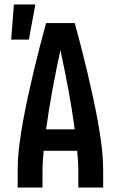

<svg xmlns="http://www.w3.org/2000/svg" viewBox="-20 -838 540 858"><path d="M59 0V-74Q59 -130 66 -186Q73 -242 83 -297Q93 -352 105 -407Q117 -462 130 -517Q143 -572 157 -626.5Q171 -681 186 -735H314Q329 -681 343 -626.5Q357 -572 370 -517Q383 -462 395 -407Q407 -352 417 -297Q427 -242 434 -186Q441 -130 441 -74V0H330V-74Q330 -96 328.5 -118.5Q327 -141 325 -164H175Q173 -141 171.5 -118.5Q170 -96 170 -74V0ZM314 -260Q302 -349 285.5 -437.5Q269 -526 250 -614Q231 -526 214.5 -437.5Q198 -349 186 -260ZM30 -661 42 -818H138L109 -661Z"/></svg>

Font: Iosevka Curly
Style: Bold
Weight: 700
Monospace: yes
Designer: Belleve Invis
Foundry: Belleve Invis
Version: Version 22.1.2; ttfautohint (v1.8.4)